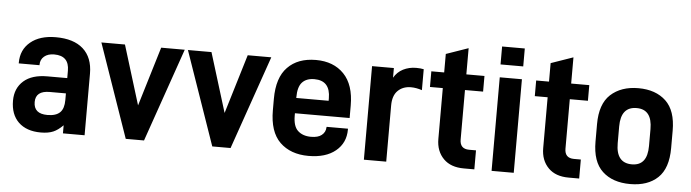

<svg xmlns="http://www.w3.org/2000/svg" viewBox="-45 -873 3820 1062"><g transform="rotate(5 1865.0 -342.0)"><path d="M393.6 -479.5Q447.3 -431.6 447.3 -341.8V0H327.1V-44.9Q298.8 -16.6 273.4 -5.9Q246.1 5.9 204.1 5.9Q125 5.9 80.1 -37.1Q36.1 -80.1 36.1 -156.2Q36.1 -225.6 83 -266.6Q128.9 -306.6 213.9 -306.6H324.2V-347.7Q324.2 -430.7 241.2 -430.7Q206.1 -430.7 185.5 -413.1Q165 -395.5 165 -367.2V-364.3H49.8V-368.2Q49.8 -440.4 101.6 -483.4Q153.3 -526.4 242.2 -526.4Q340.8 -526.4 393.6 -479.5ZM302.7 -116.2Q324.2 -137.7 324.2 -184.6V-221.7H234.4Q156.2 -221.7 156.2 -159.2Q156.2 -93.8 232.4 -93.8Q280.3 -93.8 302.7 -116.2Z M495.1 -519.5H626L727.5 -190.4L827.1 -519.5H958L777.3 0H675.8Z M975.6 -519.5H1106.4L1208 -190.4L1307.6 -519.5H1438.5L1257.8 0H1156.2Z M1595.7 -222.7V-209Q1595.7 -150.4 1622.1 -126Q1649.4 -100.6 1695.3 -100.6Q1734.4 -100.6 1753.9 -116.2Q1775.4 -132.8 1776.4 -160.2L1777.3 -163.1H1895.5V-158.2Q1895.5 -84 1840.8 -39.1Q1786.1 5.9 1690.4 5.9Q1590.8 5.9 1531.2 -51.8Q1472.7 -109.4 1472.7 -228.5V-292Q1472.7 -410.2 1529.3 -467.8Q1585.9 -526.4 1686.5 -526.4Q1784.2 -526.4 1841.8 -466.8Q1899.4 -407.2 1899.4 -292V-222.7ZM1595.7 -310.5V-307.6H1775.4V-321.3Q1775.4 -419.9 1686.5 -419.9Q1642.6 -419.9 1619.1 -394.5Q1595.7 -369.1 1595.7 -310.5Z M1998 -519.5H2119.1V-465.8Q2137.7 -498 2169.9 -514.6Q2203.1 -531.2 2242.2 -531.2Q2267.6 -531.2 2284.2 -527.3V-411.1Q2252 -421.9 2222.7 -421.9Q2177.7 -421.9 2149.4 -393.6Q2122.1 -366.2 2122.1 -311.5V0H1998Z M2521.5 -432.6V-158.2Q2521.5 -105.5 2573.2 -105.5H2611.3V0H2552.7Q2480.5 0 2440.4 -40Q2398.4 -82 2398.4 -150.4V-432.6H2327.1V-519.5H2398.4V-622.1L2521.5 -665V-519.5H2622.1V-432.6Z M2707 -519.5H2830.1V0H2707ZM2705.1 -690.4H2831.1V-590.8H2705.1Z M3103.5 -432.6V-158.2Q3103.5 -105.5 3155.3 -105.5H3193.4V0H3134.8Q3062.5 0 3022.5 -40Q2980.5 -82 2980.5 -150.4V-432.6H2909.2V-519.5H2980.5V-622.1L3103.5 -665V-519.5H3204.1V-432.6Z M3265.6 -211.9V-308.6Q3265.6 -419.9 3322.3 -472.7Q3380.9 -526.4 3476.6 -526.4Q3573.2 -526.4 3629.9 -472.7Q3685.5 -419.9 3685.5 -308.6V-211.9Q3685.5 -99.6 3629.9 -46.9Q3574.2 5.9 3476.6 5.9Q3378.9 5.9 3322.3 -46.9Q3265.6 -99.6 3265.6 -211.9ZM3562.5 -212.9V-306.6Q3562.5 -416 3476.6 -416Q3388.7 -416 3388.7 -306.6V-212.9Q3388.7 -103.5 3476.6 -103.5Q3562.5 -103.5 3562.5 -212.9Z"/></g></svg>

Font: Altinn-DIN
Style: DIN-Bold
Weight: 700
Designer: Charles Nix
Foundry: Altinn
Version: Version 2.00